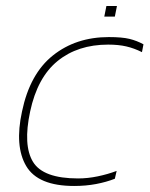

<svg xmlns="http://www.w3.org/2000/svg" viewBox="-20 -607 496 637"><path d="M326 -552 333 -587H368L361 -552ZM226 10Q106 10 67 -56Q28 -122 53 -237Q79 -362 155.5 -423Q232 -484 341 -484Q385 -484 409.5 -478Q434 -472 456 -460L451 -434Q425 -447 399 -453Q373 -459 339 -459Q238 -459 171 -404.5Q104 -350 80 -237Q56 -125 89.5 -70Q123 -15 239 -15Q271 -15 304.5 -22Q338 -29 367 -40L361 -14Q333 -3 299 3.5Q265 10 226 10Z"/></svg>

Font: Kanit Thin
Style: Italic
Weight: 250
Italic angle: -12°
Designer: Katatrad Team
Foundry: CadsonDemak
Version: Version 2.000; ttfautohint (v1.8.3)